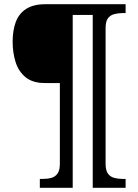

<svg xmlns="http://www.w3.org/2000/svg" viewBox="-20 -780 657 911"><path d="M169 111V69H182Q205 69 223.5 64Q242 59 253 43.5Q264 28 264 -3V-386H193Q135 -386 101.5 -413.5Q68 -441 54 -485.5Q40 -530 40 -582Q40 -636 55 -676Q70 -716 104.5 -738Q139 -760 195 -760H576V-718H563Q541 -718 522 -713Q503 -708 492 -693Q481 -678 481 -646V-3Q481 28 492 43.5Q503 59 522 64Q541 69 563 69H576V111H420V-709H325V111Z"/></svg>

Font: Noto Serif Thai
Style: Regular
Weight: 400
Designer: Monotype Design Team
Foundry: Monotype Imaging Inc.
Version: Version 2.001